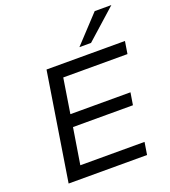

<svg xmlns="http://www.w3.org/2000/svg" viewBox="-165 -1061 1046 1180"><g transform="rotate(-20 358.0 -470.5)"><path d="M79 0 191 -705H704L691 -624H271L235 -397H628L615 -317H223L185 -81H605L592 0ZM428 -765 592 -941H701L504 -765Z"/></g></svg>

Font: Nunito Sans 7pt SemiExpanded
Style: Italic
Weight: 400
Width: 6
Italic angle: -9°
Designer: Vernon Adams
Foundry: Vernon Adams
Version: Version 3.101;gftools[0.9.27]